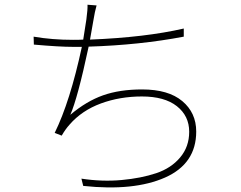

<svg xmlns="http://www.w3.org/2000/svg" viewBox="-20 -789 1040 828"><path d="M772.5 -666V-630.9Q582 -594.7 362.3 -587.9Q314.5 -364.3 283.2 -293.9Q352.5 -352.5 424.3 -377.9Q496.1 -403.3 592.8 -403.3Q706.1 -403.3 766.1 -353Q826.2 -302.7 826.2 -221.7Q826.2 -83 691.9 -23.4Q557.6 36.1 338.9 12.7L331.1 -18.6Q420.9 -4.9 504.9 -12.7Q588.9 -20.5 653.3 -42Q717.8 -63.5 756.8 -109.9Q795.9 -156.2 795.9 -220.7Q795.9 -289.1 742.7 -331.1Q689.5 -373 591.8 -373Q497.1 -373 415 -342.8Q333 -312.5 280.3 -252Q261.7 -231.4 246.1 -204.1L215.8 -215.8Q282.2 -350.6 333 -586.9H295.9Q235.4 -586.9 126 -596.7L125 -630.9Q205.1 -617.2 294.9 -617.2Q323.2 -617.2 338.9 -618.2Q348.6 -677.7 352.5 -705.1Q358.4 -749 357.4 -768.6L396.5 -765.6Q388.7 -738.3 382.8 -701.2Q375 -654.3 368.2 -618.2Q607.4 -627.9 772.5 -666Z"/></svg>

Font: GenEi Gothic M ExtraLight
Style: Regular
Weight: 200
Designer: o_tamon (Modified); [Source Han Sans]
Ryoko NISHIZUKA  (kana & ideographs); Paul D. Hunt (Latin, Greek & Cyrillic); Wenl
Version: Version 1.1a;Original Version 1.004